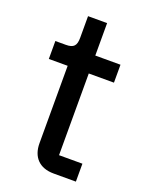

<svg xmlns="http://www.w3.org/2000/svg" viewBox="-128 -728 613 795"><g transform="rotate(20 178.5 -330.5)"><path d="M307 0V-79H204V-439H315V-518H204V-661H120V-566C120 -531 109 -518 74 -518H28V-439H111V-98C111 -38 145 0 209 0Z"/></g></svg>

Font: IBM Plex Devanagari Text
Style: Regular
Weight: 450
Designer: Mike Abbink, Paul van der Laan, Pieter van Rosmalen, Erin McLaughlin
Foundry: Bold Monday
Version: Version 1.0